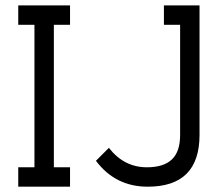

<svg xmlns="http://www.w3.org/2000/svg" viewBox="-20 -704 821 724"><path d="M244.1 -683.6V-610.4H183.1V-73.2H244.1V0H48.8V-73.2H109.9V-610.4H48.8V-683.6ZM659.2 -610.4H598.1V-683.6H732.4V-195.3Q732.4 0 537.1 0Q415 0 341.8 -97.7L390.6 -146.5Q447.8 -73.2 533.7 -73.2Q597.2 -73.2 628.2 -102.8Q659.2 -132.3 659.2 -195.3Z"/></svg>

Font: Sanitrixie
Style: Regular
Weight: 400
Designer: Jayvee D. Enaguas (Grand Chaos)
Version: Version 1.1 - 6/9/2013